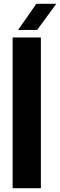

<svg xmlns="http://www.w3.org/2000/svg" viewBox="-20 -999 319 1019"><path d="M47 0V-800H197V0ZM76 -840 173 -979H279L177 -840Z"/></svg>

Font: Big Shoulders Stencil Text Thin Black
Style: Regular
Weight: 900
Version: Version 2.001